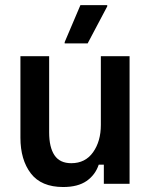

<svg xmlns="http://www.w3.org/2000/svg" viewBox="-20 -720 594 752"><path d="M227.5 12.5Q141.7 12.5 100.8 -40.8Q60 -94.2 60 -180.8V-500H172.5V-201.7Q172.5 -143.3 193.3 -112.1Q214.2 -80.8 259.2 -80.8Q314.2 -80.8 344.6 -123.8Q375 -166.7 375 -230.8V-500H487.5V0H386.7V-75H366.7Q353.3 -35 319.2 -11.2Q285 12.5 227.5 12.5ZM233.3 -550V-555L295 -700H400V-695L323.3 -550Z"/></svg>

Font: Familjen Grotesk GF Medium
Style: Regular
Weight: 500
Designer: Anders Wikstroem, Jonas Baeckman, Matilda Gysing, Kristian Moeller
Foundry: Familjen STHLM AB
Version: Version 2.000; Beta; Release 4; Build 6